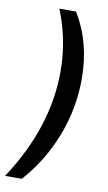

<svg xmlns="http://www.w3.org/2000/svg" viewBox="-104 -911 598 1063"><g transform="rotate(10 195.0 -379.0)"><path d="M330 -500Q330 -332 269.5 -176Q209 -20 99 103H5Q207 -204 207 -520Q207 -697 140 -861H234Q330 -703 330 -500Z"/></g></svg>

Font: Krub SemiBold
Style: Italic
Weight: 600
Italic angle: -8°
Designer: Ekaluck Peanpanawate
Foundry: Cadson Demak Co.,Ltd.
Version: Version 1.000; ttfautohint (v1.6)